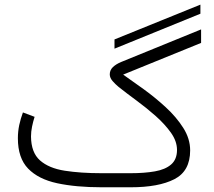

<svg xmlns="http://www.w3.org/2000/svg" viewBox="-20 -793 906 813"><path d="M464.8 -586.9V-626L828.6 -773.4V-734.9ZM533.7 0H410.2Q301.8 0 222.2 -17.1Q142.6 -34.2 99.1 -79.1Q55.7 -124 55.7 -207.5Q55.7 -236.3 61.5 -263.7Q67.4 -291 77.1 -316.9L126.5 -298.3Q120.1 -278.3 115.7 -256.8Q111.3 -235.4 111.3 -215.3Q111.8 -147 149.4 -113.8Q187 -80.6 254.2 -70.1Q321.3 -59.6 410.2 -59.6H533.2Q591.8 -59.6 636 -67.4Q680.2 -75.2 704.8 -96.7Q729.5 -118.2 729.5 -158.2Q729.5 -194.8 703.9 -231Q678.2 -267.1 639.2 -301.8Q600.1 -336.4 557.9 -367.4Q515.6 -398.4 482.4 -424.8Q468.8 -436 456.8 -449.7Q444.8 -463.4 444.8 -478Q444.8 -496.1 458 -508.8Q471.2 -521.5 493.7 -530.8L831.5 -668.5V-611.3L501.5 -477.1Q540 -450.2 588.4 -415.3Q636.7 -380.4 681.6 -339.1Q726.6 -297.9 755.9 -251.7Q785.2 -205.6 785.2 -156.2Q785.2 -68.4 718.3 -34.2Q651.4 0 533.7 0Z"/></svg>

Font: Vazirmatn UI FD ExtraLight
Style: Regular
Weight: 200
Designer: Saber Rastikerdar
Foundry: Saber Rastikerdar
Version: Version 33.003